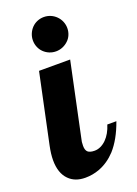

<svg xmlns="http://www.w3.org/2000/svg" viewBox="-147 -771 595 835"><g transform="rotate(-20 150.5 -353.5)"><path d="M110.8 -577.1Q100.1 -587.4 94 -602.1Q87.9 -616.7 87.9 -632.8Q87.9 -648.9 94 -663.6Q100.1 -678.2 110.8 -689.5Q121.6 -700.7 136.2 -706.8Q150.9 -712.9 167 -712.9Q183.1 -712.9 197.8 -706.8Q212.4 -700.7 223.6 -689.5Q234.9 -678.2 241 -663.6Q247.1 -648.9 247.1 -632.8Q247.1 -616.7 241 -602.1Q234.9 -587.4 223.6 -577.1Q212.4 -566.4 197.8 -560.3Q183.1 -554.2 167 -554.2Q150.9 -554.2 136.2 -560.3Q121.6 -566.4 110.8 -577.1ZM23.4 -22.5Q-7.8 -53.7 -7.8 -113.8Q-7.8 -142.1 0 -179.2L67.9 -500H211.9L140.1 -160.2Q136.2 -147.5 136.2 -127.9Q136.2 -107.4 145.8 -99.1Q155.3 -90.8 176.8 -90.8Q191.4 -90.8 205.3 -97.4Q219.2 -104 231 -115.7Q254.9 -139.6 267.1 -179.2H309.1Q282.2 -103.5 241.7 -58.6Q207.5 -22 164.6 -5.9Q133.3 5.9 99.1 5.9Q51.3 5.9 23.4 -22.5Z"/></g></svg>

Font: Pattaya
Style: Regular
Weight: 400
Designer: Pablo Impallari / Thai characters Designed by Thanarat Vachiruckul and Suppakit Chalermlarp
Foundry: Pablo Impallari
Version: Version 1.007;September 16, 2023;FontCreator 15.0.0.2934 64-